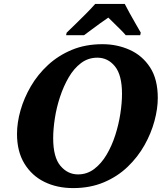

<svg xmlns="http://www.w3.org/2000/svg" viewBox="-20 -951 852 982"><path d="M354 11Q272 11 207.5 -20.5Q143 -52 105 -114Q67 -176 67 -266Q67 -324 85 -387Q103 -450 138 -510Q173 -570 225.5 -618.5Q278 -667 347.5 -696Q417 -725 504 -725Q579 -725 643.5 -696Q708 -667 747.5 -606.5Q787 -546 787 -450Q787 -395 770 -332Q753 -269 719 -208.5Q685 -148 633 -98Q581 -48 511 -18.5Q441 11 354 11ZM379 -59Q425 -59 461.5 -86.5Q498 -114 525 -159.5Q552 -205 569.5 -259.5Q587 -314 595.5 -369.5Q604 -425 604 -471Q604 -567 568 -611.5Q532 -656 478 -656Q431 -656 394.5 -628.5Q358 -601 331.5 -555.5Q305 -510 287 -455.5Q269 -401 260.5 -345.5Q252 -290 252 -244Q252 -147 289 -103Q326 -59 379 -59ZM321 -784Q341 -803 367 -828.5Q393 -854 419.5 -880.5Q446 -907 467 -931H618Q628 -911 643 -884Q658 -857 673.5 -830Q689 -803 700 -784L697 -771H623Q614 -782 597.5 -798.5Q581 -815 563.5 -832Q546 -849 534 -861Q516 -849 492.5 -832Q469 -815 447 -798.5Q425 -782 410 -771H318Z"/></svg>

Font: Noto Serif ExtraBold
Style: Italic
Weight: 800
Italic angle: -12°
Designer: Monotype Design Team
Foundry: Monotype Imaging Inc.
Version: Version 2.013